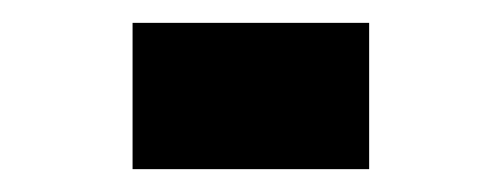

<svg xmlns="http://www.w3.org/2000/svg" viewBox="-20 -862 440 168"><path d="M303 -714V-842H96V-714Z"/></svg>

Font: Yard Headline
Style: Regular
Weight: 400
Monospace: yes
Designer: Roman Shamin
Foundry: Evil Martians
Version: Version 1.000